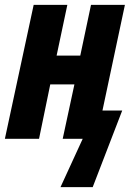

<svg xmlns="http://www.w3.org/2000/svg" viewBox="-30 -569 561 787"><path d="M218 198 309 0H227L275 -223H176L130 0H-10L108 -549H246L202 -341H299L343 -549H482L390 -116H471L350 198Z"/></svg>

Font: Noto Sans ExtraCondensed ExtraBold
Style: Italic
Weight: 800
Width: 2
Italic angle: -12°
Designer: Monotype Design Team
Foundry: Monotype Imaging Inc.
Version: Version 2.013; ttfautohint (v1.8.4.7-5d5b)